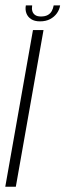

<svg xmlns="http://www.w3.org/2000/svg" viewBox="-23 -708 248 728"><path d="M-3 0H37L142 -594H102ZM128.5 -627Q151 -627 167 -635.5Q183 -644 192.8 -657.8Q202.5 -671.5 205 -687.5H180.5Q178.5 -675.5 173.2 -666Q168 -656.5 158 -651Q148 -645.5 132 -645.5Q118 -645.5 110 -651.2Q102 -657 99.5 -666.2Q97 -675.5 99 -687.5H75Q72 -671.5 77 -657.8Q82 -644 95 -635.5Q108 -627 128.5 -627Z"/></svg>

Font: Anybody SemiCondensed ExtraLight
Style: Italic
Weight: 250
Width: 4
Italic angle: -10°
Version: Version 1.113;gftools[0.9.25]